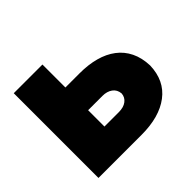

<svg xmlns="http://www.w3.org/2000/svg" viewBox="-131 -709 874 874"><g transform="rotate(-45 305.5 -272.5)"><path d="M326.7 0H49.7V-545.5H234.4V-397.7H326.7Q381.7 -397.7 427.4 -385.3Q473 -372.9 506 -347.8Q539.1 -322.8 557.7 -284.8Q576.3 -246.8 578.1 -196Q575.3 -100.9 508.5 -50.4Q442.1 0 326.7 0ZM326.7 -146.3Q358 -146.3 376.2 -160.2Q394.5 -174 396.3 -197.4Q394.2 -223.4 375 -237.4Q355.8 -251.4 326.7 -251.4H234.4V-146.3Z"/></g></svg>

Font: Linik Sans Black
Style: Regular
Weight: 900
Designer: Fonts by Rasmus Andersson / Changes by Cristiano Sobral with parts from Marc Monis
Foundry: rsms
Version: Version 3.020; ttfautohint (v1.6)